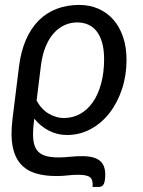

<svg xmlns="http://www.w3.org/2000/svg" viewBox="-20 -534 563 758"><path d="M28.5 -57.5 55 -271Q62.5 -331 82.2 -376.5Q102 -422 132.5 -452.8Q163 -483.5 203.5 -499Q244 -514.5 293 -514.5Q333.5 -514.5 367.8 -499.8Q402 -485 426.8 -457.2Q451.5 -429.5 465.5 -389Q479.5 -348.5 479.5 -297.5Q479.5 -236.5 461.8 -182.8Q444 -129 412.8 -88.5Q381.5 -48 338.2 -24.5Q295 -1 244 -1Q206.5 -1 173 -18.2Q139.5 -35.5 115.5 -65.5L114.5 -58.5Q109 -16.5 111 11.5Q113 39.5 124 56.2Q135 73 156.2 80.2Q177.5 87.5 211.5 87.5Q232 87.5 255.8 85Q279.5 82.5 303.5 82.5Q329.5 82.5 347 87.2Q364.5 92 375.2 101.5Q386 111 390.8 124.5Q395.5 138 395.5 155Q395.5 179.5 390 191.8Q384.5 204 370 204H345.5Q348 176.5 335.8 166.2Q323.5 156 290 156Q267.5 156 246.8 158.5Q226 161 202 161Q155 161 119.2 149.8Q83.5 138.5 61 112.8Q38.5 87 30 44.8Q21.5 2.5 29 -59.5ZM124.5 -137Q144 -101.5 173.2 -84.8Q202.5 -68 231.5 -68Q266.5 -68 295.8 -84Q325 -100 346.2 -130.2Q367.5 -160.5 379.2 -203.8Q391 -247 391 -301Q391 -338 383.2 -365.2Q375.5 -392.5 361.8 -410.2Q348 -428 328.2 -436.8Q308.5 -445.5 284.5 -445.5Q259 -445.5 235.8 -435.2Q212.5 -425 193.2 -404Q174 -383 160.5 -350.8Q147 -318.5 141.5 -274.5Z"/></svg>

Font: Lato
Style: Italic
Weight: 400
Italic angle: -7°
Designer: Lukasz Dziedzic
Foundry: tyPoland Lukasz Dziedzic
Version: Version 2.007; 2014-02-27